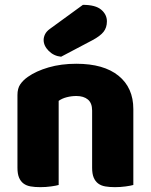

<svg xmlns="http://www.w3.org/2000/svg" viewBox="-20 -764 623 792"><path d="M360 -308Q360 -339 342.5 -353.5Q325 -368 295 -368Q275 -368 255.5 -363Q236 -358 222 -348V-1Q212 2 190.5 5Q169 8 146 8Q124 8 106.5 5Q89 2 77 -7Q65 -16 58.5 -31.5Q52 -47 52 -72V-372Q52 -399 63.5 -416Q75 -433 95 -447Q129 -471 180.5 -486Q232 -501 295 -501Q408 -501 469 -451.5Q530 -402 530 -314V-1Q520 2 498.5 5Q477 8 454 8Q432 8 414.5 5Q397 2 385 -7Q373 -16 366.5 -31.5Q360 -47 360 -72ZM322 -744Q374 -744 397.5 -724Q421 -704 421 -676Q421 -650 407 -632.5Q393 -615 361 -598L232 -530Q202 -533 181 -554Q160 -575 160 -599Q160 -611 166 -623Q172 -635 186 -645Z"/></svg>

Font: Baloo Thambi
Style: Regular
Weight: 400
Designer: Aadarsh Rajan and Ek Type
Foundry: Ek Type
Version: Version 1.100;PS 1.000;hotconv 1.0.88;makeotf.lib2.5.647800;